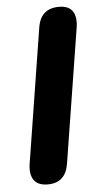

<svg xmlns="http://www.w3.org/2000/svg" viewBox="-53 -747 402 789"><g transform="rotate(-5 148.5 -352.5)"><path d="M112 9Q71 9 54.5 -15.5Q38 -40 45 -83L133 -636Q145 -714 221 -714Q261 -714 277 -690Q293 -666 286 -622L198 -70Q186 9 112 9Z"/></g></svg>

Font: Nunito ExtraBold
Style: Italic
Weight: 800
Italic angle: -9°
Designer: Vernon Adams
Foundry: Vernon Adams
Version: Version 3.601; ttfautohint (v1.8.2.53-6de2)